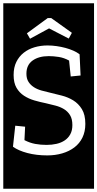

<svg xmlns="http://www.w3.org/2000/svg" viewBox="-32 -937 593 1170"><path d="M488 -182Q488 -238 467 -272Q446 -306 414 -325.5Q382 -345 344.5 -354.5Q307 -364 274 -372Q247 -378 220.5 -385.5Q194 -393 174 -406Q154 -419 141.5 -438.5Q129 -458 129 -488Q129 -541 166.5 -568Q204 -595 265 -595Q294 -595 326 -590Q358 -585 389 -568L399 -471L459 -477L453 -606Q438 -618 415.5 -628Q393 -638 367 -645Q341 -652 313 -656Q285 -660 258 -660Q216 -660 178.5 -649Q141 -638 112.5 -615.5Q84 -593 67.5 -559.5Q51 -526 51 -480Q51 -432 68.5 -402Q86 -372 114.5 -353.5Q143 -335 177.5 -325Q212 -315 247 -308Q277 -301 306 -293.5Q335 -286 358 -272Q381 -258 395 -235Q409 -212 409 -175Q409 -142 396.5 -119Q384 -96 362.5 -81.5Q341 -67 312.5 -60.5Q284 -54 252 -54Q216 -54 183 -60Q150 -66 117 -83L121 -165L61 -171L47 -43Q80 -19 135 -4.5Q190 10 256 10Q305 10 347.5 -2.5Q390 -15 421.5 -39Q453 -63 470.5 -99Q488 -135 488 -182ZM-12 -917H541V213H-12ZM406 -737 280 -827H259L132 -734L151 -701L267 -764L387 -702Z"/></svg>

Font: Zilla Slab Regular Highlight
Style: Regular
Weight: 410
Designer: Typotheque Type Foundry
Foundry: Typotheque type foundry
Version: Version 1.0; 2017